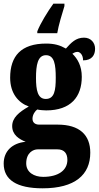

<svg xmlns="http://www.w3.org/2000/svg" viewBox="-32 -786 535 1040"><path d="M170 -616V-606H278C285 -649 305 -714 317 -753V-766H257C226 -723 186 -658 170 -616ZM199 234C374 234 457 161 457 41C457 -55 399 -111 280 -111H180C161 -111 144 -120 144 -143C144 -165 159 -186 170 -193C180 -190 206 -188 218 -188C352 -188 411 -262 411 -370C411 -429 388 -468 360 -495C367 -499 375 -505 388 -505C399 -505 418 -492 418 -459C467 -459 483 -489 483 -522C483 -554 461 -582 423 -582C378 -582 353 -554 325 -523C293 -541 263 -550 218 -550C83 -550 23 -483 23 -365C23 -280 68 -229 124 -209C71 -179 34 -148 34 -103C34 -55 72 -32 107 -18C34 -11 -12 33 -12 100C-12 188 58 234 199 234ZM216 -250C172 -250 163 -298 163 -364C163 -433 172 -487 217 -487C263 -487 270 -435 270 -365C270 -297 263 -250 216 -250ZM202 172C153 172 110 148 110 99C110 41 148 23 172 23H279C317 23 333 46 333 80C333 137 283 172 202 172Z"/></svg>

Font: Noto Serif Ethiopic ExtraCondensed Black
Style: Regular
Weight: 900
Width: 2
Designer: Monotype Design Team
Foundry: Monotype Imaging Inc.
Version: Version 2.102